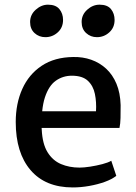

<svg xmlns="http://www.w3.org/2000/svg" viewBox="-20 -814 598 842"><path d="M299 8Q179 8 114 -68Q49 -144 49 -279Q49 -360 77.8 -424Q106.5 -488 162.8 -525.5Q219 -563 301 -564Q343 -565 380 -552Q417 -539 445.5 -512.8Q474 -486.5 490.8 -446.5Q507.5 -406.5 509 -353Q509 -321.5 508.5 -296.8Q508 -272 504 -253H162.5Q163 -249.5 163 -246Q166 -183 188.5 -146.5Q211 -110 247.5 -94.5Q284 -79 329 -79Q348 -79 375.5 -83.2Q403 -87.5 428.8 -94.2Q454.5 -101 468 -109L490 -43Q471.5 -28 439.8 -16.5Q408 -5 371 1.5Q334 8 299 8ZM401 -326Q403.5 -366 396.2 -401.8Q389 -437.5 365.2 -459.8Q341.5 -482 295 -482Q256 -482 225 -460.2Q194 -438.5 177 -387Q168.5 -361 165 -326ZM179 -651Q151 -651 131.5 -669Q112 -687 112 -717.5Q112 -749.5 136.8 -771.5Q161.5 -793.5 190.5 -793.5Q224.5 -793.5 240.5 -774Q256.5 -754.5 256.5 -726.5Q256.5 -693 233.2 -672Q210 -651 179 -651ZM405 -651Q377.5 -651 357.8 -669Q338 -687 338 -717.5Q338 -749.5 362.5 -771.5Q387 -793.5 416.5 -793.5Q451 -793.5 466.8 -774Q482.5 -754.5 482.5 -726.5Q482.5 -693 459.2 -672Q436 -651 405 -651Z"/></svg>

Font: Koeln Type Sans
Style: Regular
Weight: 400
Designer: Eben Sorkin
Foundry: Eben Sorkin
Version: Version 2.001